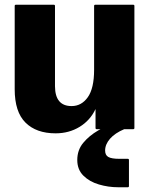

<svg xmlns="http://www.w3.org/2000/svg" viewBox="-20 -545 632 810"><path d="M542 0H388Q383 0 383 -5V-85Q360.5 -37 315.8 -9.8Q271 17.5 214.5 17.5Q133 17.5 87.5 -27.8Q42 -73 42 -168.5V-520Q42 -525 47 -525H207Q212 -525 212 -520V-181Q212.5 -97.5 282 -97.5Q324 -97.5 350.5 -135Q377 -172.5 377 -251V-520Q377 -525 382 -525H542Q547 -525 547 -520V-5Q547 0 542 0ZM524 130V240Q524 245 519 245H479Q437 245 397.2 233.2Q357.5 221.5 331.8 196Q306 170.5 306 130Q306 88 331 57.8Q356 27.5 394.5 5.2Q433 -17 473 -35L504 0Q465 16.5 444.2 40.2Q423.5 64 423.5 90Q423.5 109.5 437 117.2Q450.5 125 484 125H519Q524 125 524 130Z"/></svg>

Font: MFEK Sans
Style: Bold
Weight: 700
Designer: Owen Earl
Foundry: indestructible type*
Version: Version 0.001; ttfautohint (v1.8.4.7-5d5b)